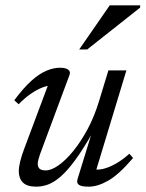

<svg xmlns="http://www.w3.org/2000/svg" viewBox="-20 -690 546 720"><path d="M270.5 -17.5 325 -194.5H328.5Q291.5 -130 261.8 -89.5Q232 -49 207 -27.5Q182 -6 160 2Q138 10 116 10Q81.5 10 66 -5.5Q50.5 -21 50.5 -47.5Q50.5 -63.5 55.8 -85Q61 -106.5 71.5 -134L167.5 -390.5L180.5 -370Q163.5 -371 141.2 -362.8Q119 -354.5 95.5 -338.2Q72 -322 50 -299L33.5 -314Q68.5 -361 98.2 -387.5Q128 -414 154.5 -425Q181 -436 205 -436Q226 -436 235.8 -428.8Q245.5 -421.5 240.5 -408.5L129.5 -110Q126 -99.5 123.8 -90.8Q121.5 -82 121.5 -75Q121.5 -63.5 128.5 -57.2Q135.5 -51 151.5 -51Q172.5 -51 199.8 -70.2Q227 -89.5 255.2 -124.2Q283.5 -159 308.8 -206.2Q334 -253.5 351 -309.5L386.5 -426H454L337 -40L337.5 -54.5Q354 -52.5 375.2 -59Q396.5 -65.5 419.8 -79.5Q443 -93.5 465 -113.5L479 -97.5Q426 -35.5 386.2 -12.8Q346.5 10 313 10Q285.5 10 276 3.2Q266.5 -3.5 270.5 -17.5ZM277 -504.5 391.5 -670H505.5V-661.5L307 -504.5Z"/></svg>

Font: Newsreader 16pt
Style: Italic
Weight: 400
Italic angle: -17°
Designer: Hugues Gentile
Foundry: Production Type
Version: Version 1.003